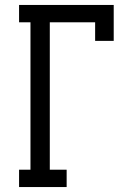

<svg xmlns="http://www.w3.org/2000/svg" viewBox="-20 -755 540 775"><path d="M57 0V-70H103V-665H57V-735H439V-590H364V-665H181V-70H249V0Z"/></svg>

Font: Iosevka Slab
Style: Regular
Weight: 400
Monospace: yes
Designer: Belleve Invis
Foundry: Belleve Invis
Version: Version 11.2.4; ttfautohint (v1.8.3)